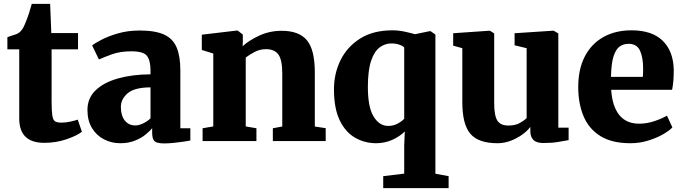

<svg xmlns="http://www.w3.org/2000/svg" viewBox="-20 -726 3518 988"><path d="M208 9Q79 9 79 -116V-472H18V-534.5Q37 -542 54.5 -547Q72 -552 82.5 -561.5Q93 -571.5 99.2 -583Q105.5 -594.5 112.5 -612.5Q120.5 -631.5 128.8 -656.5Q137 -681.5 143.5 -706H238L244 -556H381.5V-472H245.5V-207.5Q245.5 -155.5 249.2 -131.5Q253 -107.5 264 -101.2Q275 -95 296 -95Q318.5 -95 341.5 -100Q364.5 -105 380 -110.5L401.5 -48Q374.5 -27 321 -9Q267.5 9 208 9Z M430 -160Q430 -221 472.2 -261.5Q514.5 -302 587.8 -322.5Q661 -343 754.5 -343.5V-363Q754.5 -414.5 736.5 -438.2Q718.5 -462 656 -462Q598.5 -462 555.8 -446.5Q513 -431 489 -420L454 -492.5Q467 -503 501.8 -521.2Q536.5 -539.5 587.2 -554.2Q638 -569 698.5 -569Q778.5 -569 824 -548.2Q869.5 -527.5 888.8 -482.2Q908 -437 908 -363.5V-66H959.5V-3Q948 -0.5 924.5 3Q901 6.5 874.2 9.2Q847.5 12 826 12Q787.5 12 775.2 0.5Q763 -11 763 -43.5V-66.5Q750.5 -50.5 727.5 -32.2Q704.5 -14 672.2 -1.5Q640 11 599 11Q553.5 11 515 -9Q476.5 -29 453.2 -67.2Q430 -105.5 430 -160ZM676.5 -80.5Q695 -80.5 717 -91.2Q739 -102 754.5 -117V-276.5Q671.5 -276 636.8 -246Q602 -216 602 -176Q602 -131 622.2 -105.8Q642.5 -80.5 676.5 -80.5Z M1077.5 -75.5V-450.5L1018.5 -469V-547.5L1200 -569H1203L1229.5 -548V-511.5L1228.5 -488Q1260 -517.5 1313.5 -542.5Q1367 -567.5 1430 -567.5Q1518.5 -567.5 1559.2 -519Q1600 -470.5 1600 -352.5V-75L1656 -66.5V0H1384V-66L1432.5 -75V-348Q1432.5 -417.5 1412.8 -445.2Q1393 -473 1348.5 -473Q1316.5 -473 1289 -458Q1261.5 -443 1244.5 -430V-75.5L1299.5 -66V0H1022.5V-66Z M1952 242V180.5L2060 167.5V23L2063 -49.5Q2037 -23.5 1998.2 -6.2Q1959.5 11 1915.5 11Q1856.5 11 1807 -17.5Q1757.5 -46 1728 -107.2Q1698.5 -168.5 1698.5 -266.5Q1698.5 -347 1732.2 -416Q1766 -485 1833 -527.5Q1900 -570 2000 -570Q2031 -570 2064 -562.8Q2097 -555.5 2115.5 -550L2190 -565.5H2196L2220.5 -548V168L2288.5 180.5V242ZM1977.5 -78Q2004.5 -78 2026.8 -90.2Q2049 -102.5 2060 -115V-481.5Q2054 -489.5 2035.2 -496Q2016.5 -502.5 1994 -502.5Q1961 -502.5 1933.5 -482Q1906 -461.5 1889.8 -413.5Q1873.5 -365.5 1873 -282.5Q1872.5 -175.5 1902.2 -126.8Q1932 -78 1977.5 -78Z M2777 10Q2740.5 10 2724.8 -6Q2709 -22 2709 -51V-73Q2694 -52.5 2667.2 -33.2Q2640.5 -14 2607.5 -1.5Q2574.5 11 2540 11Q2442 11 2400.5 -37.5Q2359 -86 2359 -200V-478L2312 -491V-555L2500 -568H2501L2523 -554V-196Q2523 -131 2539.2 -105.5Q2555.5 -80 2596 -80Q2632 -80 2655.5 -93.5Q2679 -107 2690 -118V-478L2628 -493V-555L2826 -568H2829L2853 -554V-69H2906V-5Q2887.5 -1.5 2853.8 4.2Q2820 10 2777 10Z M3224 11Q3128.5 11 3069.2 -26Q3010 -63 2982.8 -128.2Q2955.5 -193.5 2955.5 -278Q2955.5 -370.5 2989.5 -435.8Q3023.5 -501 3085.2 -535.5Q3147 -570 3229.5 -570Q3335.5 -570 3390.2 -516.2Q3445 -462.5 3447 -367Q3447 -333 3444.8 -308Q3442.5 -283 3438.5 -264H3125Q3130.5 -179.5 3166.5 -134.5Q3202.5 -89.5 3269 -89.5Q3309 -89.5 3349.2 -103.2Q3389.5 -117 3412 -131L3440 -70.5Q3425 -54 3392 -35Q3359 -16 3315.2 -2.5Q3271.5 11 3224 11ZM3124 -330.5H3288Q3288.5 -341 3289 -351.2Q3289.5 -361.5 3289.5 -372Q3289.5 -431 3273.2 -465.8Q3257 -500.5 3214.5 -500.5Q3189 -500.5 3169.2 -487Q3149.5 -473.5 3137.5 -437Q3125.5 -400.5 3124 -330.5Z"/></svg>

Font: Merriweather Black
Style: Regular
Weight: 900
Designer: Eben Sorkin
Foundry: Eben Sorkin
Version: Version 2.200;gftools[0.9.31]